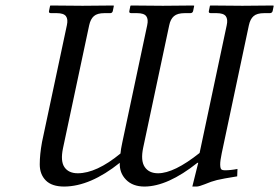

<svg xmlns="http://www.w3.org/2000/svg" viewBox="-20 -666 1015 698"><path d="M304.2 -574.2 209 -127Q199.2 -80.1 214.4 -58.1Q229.5 -36.1 262.7 -36.1Q330.6 -36.1 418 -107.9Q418.9 -121.6 424.8 -148.9L515.1 -574.2Q520 -596.2 511.7 -607.2Q503.4 -618.2 478.5 -618.2H457.5Q448.2 -618.2 450.2 -626L454.1 -645L456.5 -646Q530.3 -645 572.3 -645L683.1 -646L686 -645L682.1 -626Q680.2 -618.2 671.4 -618.2H651.4Q625 -618.2 612.3 -607.2Q599.6 -596.2 595.2 -574.2L500.5 -128.9Q490.7 -82 506.1 -59.1Q521.5 -36.1 554.7 -36.1Q612.8 -36.1 705.6 -109.9L804.2 -574.2Q809.1 -596.2 800.8 -607.2Q792.5 -618.2 767.6 -618.2H746.6Q737.3 -618.2 739.3 -626L743.2 -645L745.1 -646Q818.8 -645 861.3 -645L972.2 -646L975.1 -645L971.2 -626Q969.2 -618.2 960.4 -618.2H940.4Q914.1 -618.2 901.9 -607.4Q889.6 -596.7 884.8 -574.2L786.1 -108.9Q780.3 -81.5 780.5 -67.6Q780.8 -53.7 784.7 -50.3Q788.6 -46.9 796.9 -46.9Q818.4 -46.9 843.3 -51.8L842.3 -24.9Q790 -16.6 769 -11.5Q748 -6.3 724.1 3.9Q704.6 11.7 695.3 12.2H679.2L700.7 -74.2H697.8Q589.8 11.7 505.4 12.2Q462.4 12.2 438 -12.9Q413.6 -38.1 415.5 -74.2Q308.1 11.7 213.4 12.2Q168.5 12.2 146.5 -10Q124.5 -32.2 124.5 -68.4Q124.5 -104.5 132.8 -149.9L223.1 -574.2Q228 -596.2 219.7 -607.2Q211.4 -618.2 186.5 -618.2H165.5Q156.2 -618.2 158.2 -626L162.1 -645L164.1 -646Q237.8 -645 280.3 -645L392.1 -646L394 -645L390.1 -626Q388.2 -618.2 380.4 -618.2H359.4Q333.5 -618.2 321.3 -607.4Q309.1 -596.7 304.2 -574.2Z"/></svg>

Font: Linux Biolinum O
Style: Italic
Weight: 400
Italic angle: -12°
Designer: Philipp H. Poll
Foundry: Philipp H. Poll
Version: Version 1.1.3